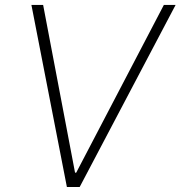

<svg xmlns="http://www.w3.org/2000/svg" viewBox="-20 -747 721 767"><path d="M152.3 -727.3 279.8 -57.2H284.4L634.6 -727.3H681.5L298.3 0H247.2L105.5 -727.3Z"/></svg>

Font: Inter Extra Light  BETA
Style: Italic
Weight: 200
Italic angle: 9.39999°
Designer: Rasmus Andersson
Foundry: rsms
Version: Version 3.011;git-f93a4a705